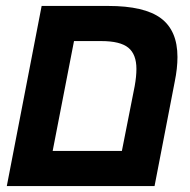

<svg xmlns="http://www.w3.org/2000/svg" viewBox="-20 -626 640 646"><path d="M500 0H2.9L120.1 -606H344.2Q465.8 -606 521.5 -564.5Q577.1 -522.9 577.1 -434.1Q577.1 -396 567.9 -351.1ZM229 -487.8 157.2 -118.2H390.1L433.1 -335.9Q439 -368.7 439 -394Q439 -443.4 411.6 -465.6Q384.3 -487.8 320.8 -487.8Z"/></svg>

Font: Cousine
Style: Bold Italic
Weight: 700
Italic angle: -12°
Monospace: yes
Designer: Steve Matteson
Foundry: Ascender Corporation
Version: Version 1.20